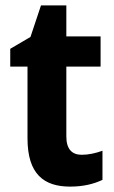

<svg xmlns="http://www.w3.org/2000/svg" viewBox="-20 -682 423 712"><path d="M283 -108C246 -108 226 -130 226 -176V-435H353V-547H226V-662H132L93 -545L18 -501V-435H82V-169C82 -36 143 10 240 10C290 10 328 0 360 -15V-123C335 -114 309 -108 283 -108Z"/></svg>

Font: Noto Sans Khmer SemiCondensed
Style: Bold
Weight: 700
Width: 4
Designer: Danh Hong and the Monotype Design Team
Foundry: Monotype Imaging Inc.
Version: Version 2.004